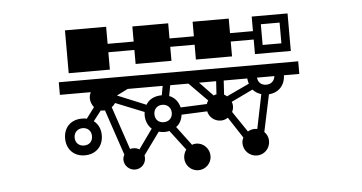

<svg xmlns="http://www.w3.org/2000/svg" viewBox="-43 -667 1286 683"><g transform="rotate(-5 600.0 -325.5)"><path d="M211 -211C211 -229 224 -242 242 -242C261 -242 273 -229 273 -211C273 -192 261 -180 242 -180C224 -180 211 -192 211 -211ZM466 -269C466 -248 474 -230 487 -219L437 -149C431 -153 424 -155 416 -155C411 -155 407 -155 404 -153L352 -307C357 -311 362 -316 365 -321L467 -280C467 -276 466 -272 466 -269ZM539 -367 533 -334C506 -334 486 -323 476 -305L374 -347L414 -367ZM501 -269C501 -287 513 -300 532 -300C550 -300 563 -287 563 -269C563 -250 550 -238 532 -238C513 -238 501 -250 501 -269ZM631 -367 696 -301C693 -297 691 -293 690 -289L596 -285C591 -306 578 -322 559 -329L566 -367ZM730 -367 727 -320C724 -320 720 -319 717 -317L669 -367ZM841 -367C842 -360 843 -354 845 -348L764 -310C761 -313 757 -315 754 -317L757 -367ZM777 -253C780 -259 782 -266 782 -274C782 -279 781 -284 779 -289L856 -326C864 -317 874 -311 886 -307L861 -185C858 -185 855 -186 852 -186C843 -186 834 -183 827 -179ZM938 -367C936 -350 924 -339 907 -339C889 -339 877 -350 876 -367ZM906 -481V-555H973V-481ZM177 -211C177 -172 203 -145 242 -145C282 -145 308 -172 308 -211C308 -234 299 -252 284 -263L312 -299C316 -298 320 -298 324 -298H327L382 -135C379 -130 377 -124 377 -117C377 -96 395 -79 416 -79C437 -79 454 -96 454 -117C454 -120 454 -123 453 -126L511 -206C518 -204 525 -203 532 -203C538 -203 543 -204 549 -205L603 -134C597 -126 593 -115 593 -104C593 -78 614 -57 640 -57C666 -57 687 -78 687 -104C687 -130 666 -152 640 -152C635 -152 629 -151 625 -149L574 -217C587 -226 595 -241 597 -259L689 -263C693 -242 712 -226 735 -226C744 -226 753 -229 760 -234L809 -159C806 -153 804 -146 804 -139C804 -112 826 -91 852 -91C878 -91 899 -112 899 -139C899 -152 894 -163 885 -172L913 -304C948 -307 971 -331 972 -367H1027V-412H172V-367H282C279 -360 277 -353 277 -345C277 -333 282 -322 289 -313L260 -274C254 -276 248 -276 242 -276C203 -276 177 -250 177 -211ZM450 -533H357V-594H210V-441H357V-503H450V-453H578V-503H665V-450H794V-503H876V-451H1004V-585H876V-533H794V-585H665V-533H578V-587H450Z"/></g></svg>

Font: CryptoKit_GRILLE 1.4
Style: Regular
Weight: 400
Monospace: yes
Designer: Oceane Juvin
Foundry: http://www.head-geneve.ch
Version: Version 1.004